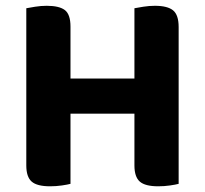

<svg xmlns="http://www.w3.org/2000/svg" viewBox="-20 -636 708 663"><path d="M70.8 -422.8H223.4V-1.2Q213.6 1.5 193.8 4.4Q173.9 7.3 152.8 7.3Q108 7.3 89.4 -8.9Q70.8 -25.2 70.8 -64.7ZM223.4 -231.2H70.8V-607.5Q81.1 -609.5 101.5 -612.8Q121.8 -616 141.4 -616Q184.7 -616 204.1 -601.1Q223.4 -586.1 223.4 -544.1ZM444.2 -422.8H596.9V-1.2Q587.1 1.5 567.2 4.4Q547.4 7.3 526.2 7.3Q481.4 7.3 462.8 -8.9Q444.2 -25.2 444.2 -64.7ZM596.9 -231.2H444.2V-607.5Q454.6 -609.5 474.9 -612.8Q495.3 -616 514.9 -616Q558.2 -616 577.6 -600.3Q596.9 -584.6 596.9 -542.6ZM531.3 -243.6H139.5V-364.8H531.3Z"/></svg>

Font: Baloo Paaji 2
Style: Regular
Weight: 400
Designer: Shuchita Grover, Noopur Datye and Ek Type
Foundry: Ek Type
Version: Version 1.700